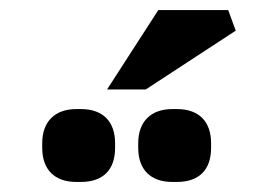

<svg xmlns="http://www.w3.org/2000/svg" viewBox="-20 -930 504 382"><path d="M64 -645V-636C64 -592 89 -568 132 -568H141C185 -568 209 -592 209 -636V-645C209 -688 185 -713 141 -713H132C89 -713 64 -688 64 -645ZM193 -752H270L449 -869L434 -910H295ZM255 -636C255 -592 280 -568 323 -568H332C376 -568 400 -592 400 -636V-645C400 -688 376 -713 332 -713H323C280 -713 255 -688 255 -645Z"/></svg>

Font: LT Superior Serif ExtraBold
Style: Regular
Weight: 800
Designer: Daniel Lyons
Foundry: LyonsType
Version: Version 2.120;FEAKit 1.0